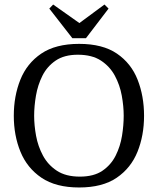

<svg xmlns="http://www.w3.org/2000/svg" viewBox="-20 -820 698 849"><path d="M330 9Q227 9 163.5 -34Q100 -77 70.5 -149Q41 -221 41 -308Q41 -395 70 -467.5Q99 -540 162.5 -583Q226 -626 330 -626Q434 -626 497 -583Q560 -540 588.5 -467.5Q617 -395 617 -308Q617 -221 588 -149Q559 -77 496 -34Q433 9 330 9ZM333 -39Q395 -39 433 -65Q471 -91 491.5 -132Q512 -173 519.5 -219.5Q527 -266 527 -308Q527 -350 518.5 -397Q510 -444 488 -485Q466 -526 426.5 -552Q387 -578 324 -578Q264 -578 226 -552Q188 -526 167.5 -485Q147 -444 139 -397Q131 -350 131 -308Q131 -266 139.5 -219.5Q148 -173 170 -132Q192 -91 231.5 -65Q271 -39 333 -39ZM300 -651 198 -782 215 -800 331 -718 442 -800 460 -782 360 -651Z"/></svg>

Font: Manuale
Style: Regular
Weight: 400
Designer: Eduardo Tunni / Pablo Cosgaya
Foundry: Eduardo Tunni / Pablo Cosgaya
Version: Version 1.002